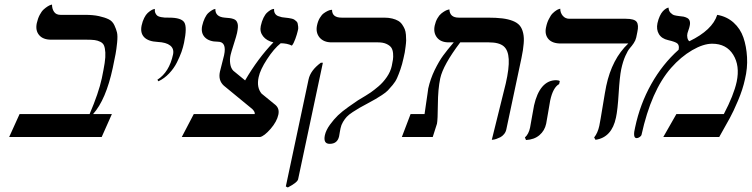

<svg xmlns="http://www.w3.org/2000/svg" viewBox="-20 -598 3281 838"><path d="M351.1 -533.2Q386.7 -533.2 412.1 -527.6Q437.5 -522 454.1 -513.9Q470.7 -505.9 479 -488.3Q487.3 -470.7 490.7 -456.1Q494.1 -441.4 491.2 -412.1Q488.3 -382.8 484.4 -362.1Q480.5 -341.3 472.2 -301.8Q442.4 -162.6 386.2 -100.1H468.3L423.8 0H20L65.4 -100.1H371.1Q410.6 -192.4 424.3 -255.9Q432.6 -295.9 436.8 -322.8Q440.9 -349.6 439.7 -368.9Q438.5 -388.2 434.1 -398.9Q429.7 -409.7 418 -415.5Q406.2 -421.4 393.1 -423.1Q379.9 -424.8 357.4 -424.8H203.1Q167.5 -424.8 150.6 -445.1Q133.8 -465.3 140.6 -497.1Q145 -517.1 153.3 -533Q161.6 -548.8 170.7 -556.9Q179.7 -564.9 188 -570.1Q196.3 -575.2 201.7 -576.7L207 -578.1Q207 -559.1 216.1 -546.1Q225.1 -533.2 244.1 -533.2Z M671.4 -243.2 667 -250Q718.8 -283.2 735.4 -360.8Q740.2 -385.7 722.7 -399.4Q705.6 -413.1 668 -415Q627.4 -417 609.4 -435.5Q591.3 -454.1 598.1 -486.8Q602.1 -505.4 609.4 -519.8Q616.7 -534.2 624.5 -541.3Q632.3 -548.3 639.4 -552.7Q646.5 -557.1 651.4 -558.1L655.8 -559.1Q654.8 -548.3 658.4 -540.5Q662.1 -532.7 667.2 -529.1Q672.4 -525.4 682.6 -523.4Q692.9 -521.5 699.2 -521.2Q705.6 -521 718.3 -521Q771.5 -521 784.4 -500.2Q797.4 -479.5 783.2 -411.1Q779.3 -392.1 772 -371.1Q764.6 -350.6 752 -325.2Q739.3 -299.8 718.3 -277.6Q697.3 -255.4 671.4 -243.2Z M1121.6 -189.5 1182.1 -140.1Q1200.7 -124 1194.8 -97.2Q1188.5 -67.4 1161.1 -35.6Q1133.3 -3.9 1115.2 0H773.4L825.7 -100.1H1091.8Q1093.8 -109.4 1081.1 -122.1L957 -224.1Q931.6 -247.1 939.9 -285.2L958 -356.9Q970.7 -416 930.7 -416Q893.1 -416 874.5 -434.8Q856 -453.6 862.3 -484.9Q866.7 -504.4 874 -519.3Q881.3 -534.2 889.2 -541.3Q897 -548.3 904.1 -552.7Q911.1 -557.1 915.5 -558.1L919.9 -559.1Q918.9 -524.4 960.9 -521Q976.6 -519.5 982.4 -519Q990.2 -518.1 998.3 -515.4Q1006.3 -512.7 1010.3 -508.3Q1014.2 -503.9 1016.6 -496.6Q1019 -489.3 1018.3 -479Q1017.6 -468.8 1014.6 -454.1Q1012.2 -442.4 1000.5 -405.8Q988.8 -369.1 986.3 -357.9Q981.9 -338.9 984.9 -319.3Q987.8 -299.8 998.5 -289.1L1049.8 -247.1Q1105.5 -342.8 1173.3 -413.1Q1143.6 -419.9 1128.2 -439.7Q1112.8 -459.5 1118.2 -484.9Q1122.6 -505.4 1130.1 -520.5Q1137.7 -535.6 1145.5 -542.7Q1153.3 -549.8 1160.4 -554Q1167.5 -558.1 1171.9 -558.6L1176.3 -559.1Q1175.3 -547.4 1180.2 -539.3Q1185.1 -531.2 1194.1 -527.8Q1203.1 -524.4 1210 -522.9Q1216.8 -521.5 1225.1 -521Q1233.9 -520 1239.5 -519.3Q1245.1 -518.6 1252.7 -516.8Q1260.3 -515.1 1264.2 -512.5Q1268.1 -509.8 1273.2 -505.4Q1278.3 -501 1279.3 -495.1Q1280.3 -489.3 1281.5 -481Q1282.7 -472.7 1279.3 -461.9Q1276.4 -448.7 1269 -428.2Q1261.7 -407.7 1253.9 -398.9Q1233.4 -409.2 1205.1 -409.2Q1175.3 -385.3 1145.5 -339.4Q1115.7 -293.9 1108.9 -261.2Q1099.1 -216.8 1121.6 -189.5Z M1236.3 220.2 1227.5 215.8 1326.7 -251Q1335 -291 1380.4 -324.2H1389.2L1281.2 184.1Q1278.3 198.2 1236.3 220.2ZM1466.3 -38.1Q1465.8 -35.2 1463.4 -22.9L1460 -2.9Q1452.6 29.8 1418.9 29.8Q1390.1 29.8 1397.9 -7.8Q1402.8 -29.8 1419.9 -53.5Q1437 -77.1 1455.1 -94.5Q1473.1 -111.8 1501.5 -131.8Q1529.8 -151.9 1542.5 -160.2L1575.7 -180.2Q1584.5 -185.1 1598.1 -194.6Q1611.8 -204.1 1632.1 -221.2Q1652.3 -238.3 1668.5 -262Q1684.6 -285.6 1689.9 -310.1Q1693.4 -327.1 1695.1 -338.1Q1696.8 -349.1 1695.6 -364.7Q1694.3 -380.4 1688 -389.9Q1681.6 -399.4 1667 -406.2Q1652.3 -413.1 1629.9 -413.1H1427.2Q1392.6 -413.1 1374.5 -434.6Q1356.9 -456.5 1363.8 -487.8Q1367.7 -506.3 1376 -520Q1384.3 -533.7 1393.1 -540Q1401.9 -546.4 1410.2 -550.3Q1418.5 -554.2 1423.8 -554.7L1429.2 -555.2Q1429.2 -521 1471.2 -521H1657.2Q1676.8 -521 1692.1 -517.1Q1707.5 -513.2 1718 -507.1Q1728.5 -501 1735.6 -490.5Q1742.7 -480 1746.6 -470.5Q1750.5 -460.9 1751.7 -446.3Q1752.9 -431.6 1752.7 -421.1Q1752.4 -410.6 1750.2 -394.3Q1748 -377.9 1746.6 -369.1Q1744.6 -359.9 1741.2 -344.2Q1735.4 -317.4 1727.8 -295.4Q1720.2 -273.4 1713.1 -257.6Q1706.1 -241.7 1693.8 -227.1Q1681.6 -212.4 1672.9 -203.4Q1664.1 -194.3 1647 -183.1Q1629.9 -171.9 1619.6 -166Q1612.3 -161.6 1586.9 -147.9L1549.3 -127.4Q1536.6 -120.1 1519.5 -108.9Q1502.4 -97.7 1493.7 -88.4Q1484.9 -79.1 1477.1 -65.9Q1469.2 -52.7 1466.3 -38.1Z M2126.5 12.2 2187.5 -233.9Q2202.6 -299.8 2200.4 -339.6Q2198.2 -379.4 2178.2 -396.2Q2158.2 -413.1 2113.8 -413.1H1988.8Q1914.1 -314.5 1901.4 -255.9Q1891.6 -209.5 1891.1 -142.1Q1890.6 -74.7 1887.2 -58.1L1868.7 0H1733.9L1772 -100.1H1833L1838.9 -141.1L1845.7 -187.5Q1848.1 -207.5 1849.1 -211.9Q1858.4 -253.4 1877 -292Q1896.5 -331.5 1914.1 -355.5Q1931.6 -379.4 1960.4 -413.1H1938.5Q1903.8 -413.1 1887.2 -434.3Q1870.6 -455.6 1877.4 -486.8Q1881.3 -504.4 1889.2 -518.1Q1897 -531.7 1905.8 -538.8Q1914.6 -545.9 1922.6 -550.3Q1930.7 -554.7 1936 -555.7L1941.4 -557.1Q1942.9 -521 1982.4 -521H2108.4Q2146 -521 2172.1 -517.8Q2198.2 -514.6 2218 -506.8Q2237.8 -499 2248.3 -486.6Q2258.8 -474.1 2263.4 -453.6Q2268.1 -433.1 2265.6 -407.2Q2263.7 -381.3 2255.9 -344.2L2189.9 -33.2Q2187.5 -21.5 2179.9 -12.5Q2172.4 -3.4 2163.6 1Q2154.8 5.4 2146.5 8.3Q2137.7 11.2 2131.8 11.7Z M2381.3 -159.2Q2379.4 -149.4 2372.6 -108.4Q2365.7 -67.4 2363.8 -58.1Q2357.4 -27.8 2334.7 -8.3Q2312 11.2 2275.9 13.2L2271 2Q2287.6 -12.7 2293.5 -41Q2295.4 -50.8 2302.2 -89.8Q2309.1 -128.9 2311 -138.2Q2322.8 -190.9 2346.7 -219.2Q2371.6 -248 2407.2 -248Q2417.5 -248 2423.3 -244.1L2420.4 -231Q2393.6 -216.3 2381.3 -159.2ZM2691.4 -295.9Q2684.6 -262.7 2680.2 -190.4Q2675.8 -118.2 2668.5 -85Q2650.4 2 2579.1 12.2L2573.2 2Q2588.9 -17.6 2595.7 -48.8Q2600.1 -69.8 2610.8 -136Q2621.6 -202.1 2626 -223.1Q2650.9 -340.8 2722.2 -408.2H2427.2Q2390.6 -408.2 2373.5 -427.7Q2356.4 -447.8 2363.3 -479Q2367.7 -500.5 2376 -515.6Q2383.8 -531.7 2392.1 -539.8Q2400.4 -547.9 2408 -552.7Q2415.5 -557.6 2420.4 -558.6L2425.3 -560.1Q2425.3 -542 2436.3 -529.1Q2447.3 -516.1 2465.3 -516.1H2711.4Q2749 -516.1 2758.8 -502.4Q2768.6 -488.8 2761.7 -458L2756.8 -434.1Q2753.9 -421.4 2745.8 -409.4Q2737.8 -397.5 2729 -387.7Q2720.2 -377.9 2709.5 -354Q2698.7 -330.1 2691.4 -295.9Z M3110.4 -533.2Q3152.3 -525.9 3181.9 -499.3Q3211.4 -472.7 3224.6 -434.3Q3237.8 -396 3240.5 -348.4Q3243.2 -300.8 3231.4 -252Q3222.2 -208.5 3201.2 -158.9Q3180.2 -109.4 3165.5 -83L3119.1 0H2875L2932.1 -100.1H3139.2Q3182.6 -182.6 3195.3 -241.2Q3210 -311 3180.2 -359.1Q3150.4 -407.2 3088.4 -407.2Q3049.8 -407.2 3001 -378.9Q2951.7 -350.1 2909.2 -301.8Q2822.3 -203.1 2779.8 -8.8Q2778.8 -4.9 2772 0Q2765.1 4.9 2758.8 4.9Q2749 4.9 2747.8 -8.1Q2746.6 -21 2752 -42Q2773.4 -143.6 2822.5 -231Q2871.6 -318.4 2941.9 -380.9Q2945.8 -399.9 2936.5 -408.2Q2928.2 -415.5 2896 -422.9Q2867.7 -429.2 2855.7 -449.5Q2843.8 -469.7 2849.6 -497.1Q2853.5 -514.6 2859.9 -528.1Q2866.2 -541.5 2872.6 -548.3Q2878.9 -555.2 2884.8 -559.1Q2890.6 -563 2894.5 -564L2897.9 -564.9Q2898.4 -550.8 2906.7 -542.2Q2915 -533.7 2923.3 -531.5Q2931.6 -529.3 2944.3 -527.8Q2956.1 -526.9 2963.4 -525.4Q2970.7 -523.9 2979 -519.8Q2987.3 -515.6 2990.2 -506.8Q2993.2 -498 2990.2 -484.9Q2988.3 -475.6 2985.1 -467.3Q2981.9 -459 2980.5 -453.1Q2978 -443.4 2980.2 -432.9Q2982.4 -422.4 2988.8 -418Q3089.4 -466.8 3110.4 -533.2Z"/></svg>

Font: Linux Biolinum G
Style: Italic
Weight: 400
Italic angle: -12°
Designer: Philipp H. Poll
Foundry: Philipp H. Poll
Version: Version 0.5.1